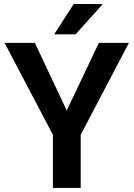

<svg xmlns="http://www.w3.org/2000/svg" viewBox="-20 -921 655 941"><path d="M150.9 -710.9 307.1 -379.4 464.4 -710.9H611.8L375.5 -260.3V0H239.3V-260.3L2.4 -710.9ZM245.6 -752.9 341.3 -901.4H483.9L350.6 -752.9Z"/></svg>

Font: Roboto SemiBold
Style: Regular
Weight: 600
Designer: Christian Robertson
Foundry: Google
Version: Version 3.009; 2024